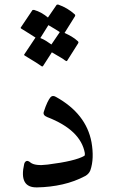

<svg xmlns="http://www.w3.org/2000/svg" viewBox="-20 -807 490 833"><path d="M170 -322Q178 -347 185.5 -362.5Q193 -378 199 -385Q208 -395 222 -387Q354 -314 377 -190Q383 -156 382 -125Q381 -94 372 -68Q366 -53 351 -44Q304 -19 251 -7Q198 5 141 6Q61 8 85 -96Q88 -107 97 -109Q104 -109 112 -102Q132 -86 187 -93Q307 -108 346 -131Q349 -133 348 -143Q330 -243 185 -299Q165 -307 170 -322ZM120 -762Q122 -765 128 -764Q145 -759 160 -750.5Q175 -742 188 -731L225 -785Q227 -788 233 -787Q273 -773 304 -745Q308 -741 305 -736L260 -664Q276 -657 290.5 -648.5Q305 -640 318 -628Q322 -624 319 -619L271 -543Q269 -540 262 -545Q259 -548 245 -556.5Q231 -565 205 -580L167 -521Q164 -516 157 -522Q153 -525 136 -536Q119 -547 87 -566Q83 -569 86 -572L134 -644Q126 -649 110.5 -659Q95 -669 72 -683Q68 -686 71 -689ZM203 -614 239 -667V-668Q232 -673 219.5 -680.5Q207 -688 190 -698L155 -642Q168 -637 180 -629.5Q192 -622 203 -614Z"/></svg>

Font: Amiri
Style: Regular
Weight: 400
Designer: Khaled Hosny
Version: Version 0.114